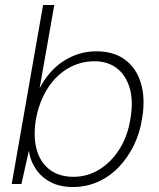

<svg xmlns="http://www.w3.org/2000/svg" viewBox="-20 -739 639 771"><path d="M273 12Q220 12 182.5 -8Q145 -28 123 -61.5Q101 -95 96 -134L66 0H27L153 -719H198L139 -384Q177 -457 237 -495Q297 -533 367 -533Q437 -533 482.5 -499Q528 -465 546 -404.5Q564 -344 551 -266Q542 -205 517 -154.5Q492 -104 455.5 -66.5Q419 -29 372.5 -8.5Q326 12 273 12ZM275 -29Q330 -29 377.5 -57.5Q425 -86 459 -139Q493 -192 504 -264Q516 -335 500.5 -386.5Q485 -438 448.5 -465.5Q412 -493 360 -493Q301 -493 251.5 -463.5Q202 -434 169 -380.5Q136 -327 124 -258Q113 -189 127.5 -137.5Q142 -86 180 -57.5Q218 -29 275 -29Z"/></svg>

Font: DM Sans 10pt ExtraLight
Style: Italic
Weight: 250
Italic angle: -10°
Version: Version 4.004;gftools[0.9.30]